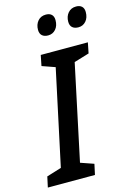

<svg xmlns="http://www.w3.org/2000/svg" viewBox="-171 -988 723 1055"><g transform="rotate(-15 190.5 -460.5)"><path d="M-22 -60 62 -86 178 -628 104 -654 116 -714H384L372 -654L286 -628L171 -86L246 -60L233 0H-35ZM137 -851Q137 -881 154 -901Q171 -921 200 -921Q221 -921 232.5 -910Q244 -899 244 -878Q244 -846 227 -826.5Q210 -807 184 -807Q162 -807 149.5 -818Q137 -829 137 -851ZM309 -851Q309 -881 326 -901Q343 -921 372 -921Q393 -921 404.5 -910Q416 -899 416 -878Q416 -846 399 -826.5Q382 -807 356 -807Q334 -807 321.5 -818Q309 -829 309 -851Z"/></g></svg>

Font: Noto Sans UI NarrowMedium
Style: Italic
Weight: 500
Width: 4
Italic angle: -12°
Designer: Monotype Design Team
Foundry: Monotype Imaging Inc.
Version: Version 1.001